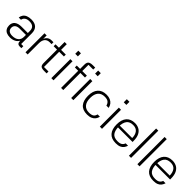

<svg xmlns="http://www.w3.org/2000/svg" viewBox="337 -2142 3577 3577"><g transform="rotate(45 2126.0 -353.5)"><path d="M512 0H465Q434 0 416 -19.5Q398 -39 398 -96H405Q380 -41 330 -15.5Q280 10 218 10Q164 10 126.5 -7.5Q89 -25 69.5 -59Q50 -93 50 -141Q50 -175 62 -202Q74 -229 97.5 -247.5Q121 -266 155.5 -275.5Q190 -285 234 -285H398V-340Q398 -400 365 -430.5Q332 -461 266 -461Q206 -461 172.5 -435.5Q139 -410 133 -369H74Q79 -413 102 -445Q125 -477 167 -494Q209 -511 269 -511Q315 -511 350 -499.5Q385 -488 408 -465Q431 -442 443 -409Q455 -376 455 -332V-52H512ZM110 -142Q109 -94 139.5 -67.5Q170 -41 228 -41Q308 -41 353 -78.5Q398 -116 398 -184V-235H235Q175 -235 143.5 -210Q112 -185 110 -142Z M678 0H621V-501H678V-409Q693 -450 726.5 -475.5Q760 -501 809 -501H857V-451H808Q746 -451 712 -411.5Q678 -372 678 -298Z M1182 -451H1058V-50H1177V0H1113Q1052 0 1026.5 -20Q1001 -40 1001 -101V-451H912V-501H1001V-651H1058V-501H1182Z M1359 -501V0H1302V-501ZM1296 -717H1365V-636H1296Z M1616 0H1559V-614Q1559 -650 1570.5 -673Q1582 -696 1608.5 -706.5Q1635 -717 1679 -717H1741V-665H1616ZM1471 -451V-501H1737V-451ZM1882 -501V0H1825V-501ZM1819 -717H1888V-636H1819Z M2251 10Q2133 10 2075 -57.5Q2017 -125 2017 -251Q2017 -377 2077 -444Q2137 -511 2249 -511Q2305 -511 2346.5 -493Q2388 -475 2414 -442Q2440 -409 2449 -363H2389Q2379 -407 2348.5 -433.5Q2318 -460 2250 -460Q2165 -460 2119.5 -406.5Q2074 -353 2074 -251Q2074 -149 2119.5 -95Q2165 -41 2250 -41Q2315 -41 2347 -62.5Q2379 -84 2389 -132H2450Q2442 -90 2417.5 -58Q2393 -26 2351.5 -8Q2310 10 2251 10Z M2637 -501V0H2580V-501ZM2574 -717H2643V-636H2574Z M2791 -276H3156Q3156 -359 3117.5 -410Q3079 -461 2998 -461Q2910 -461 2869 -407Q2828 -353 2828 -251Q2828 -149 2868 -94.5Q2908 -40 3005 -40Q3068 -40 3098.5 -62Q3129 -84 3140 -120H3203Q3191 -82 3169 -52.5Q3147 -23 3108 -6.5Q3069 10 3005 10Q2889 10 2830 -57.5Q2771 -125 2771 -251Q2771 -377 2829.5 -444Q2888 -511 2998 -511Q3057 -511 3105.5 -486Q3154 -461 3183.5 -404Q3213 -347 3213 -251V-229H2790Z M3403 0H3346V-717H3403Z M3626 0H3569V-717H3626Z M3780 -276H4145Q4145 -359 4106.5 -410Q4068 -461 3987 -461Q3899 -461 3858 -407Q3817 -353 3817 -251Q3817 -149 3857 -94.5Q3897 -40 3994 -40Q4057 -40 4087.5 -62Q4118 -84 4129 -120H4192Q4180 -82 4158 -52.5Q4136 -23 4097 -6.5Q4058 10 3994 10Q3878 10 3819 -57.5Q3760 -125 3760 -251Q3760 -377 3818.5 -444Q3877 -511 3987 -511Q4046 -511 4094.5 -486Q4143 -461 4172.5 -404Q4202 -347 4202 -251V-229H3779Z"/></g></svg>

Font: Asta Sans Light
Style: Regular
Weight: 300
Designer: 42dot
Version: Version 1.000